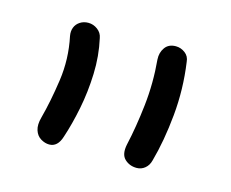

<svg xmlns="http://www.w3.org/2000/svg" viewBox="-55 -791 529 439"><g transform="rotate(15 209.5 -571.0)"><path d="M298 -425Q281 -425 269.5 -436Q258 -447 263 -471Q273 -515 279 -568.5Q285 -622 280 -677Q279 -693 287.5 -705Q296 -717 313 -717Q325 -717 335 -709.5Q345 -702 346 -689Q355 -626 349 -563.5Q343 -501 329 -451Q326 -439 317.5 -432Q309 -425 298 -425ZM91 -425Q81 -425 71 -431Q61 -437 57 -449.5Q53 -462 58 -480Q69 -521 76.5 -573Q84 -625 73 -677Q71 -688 74.5 -697Q78 -706 86.5 -711.5Q95 -717 106 -717Q118 -717 128 -709.5Q138 -702 140 -690Q149 -650 147.5 -607Q146 -564 138 -524Q130 -484 119 -451Q111 -425 91 -425Z"/></g></svg>

Font: Shantell Sans Light Light
Style: Regular
Weight: 300
Version: Version 1.008;[ac192a2d6]